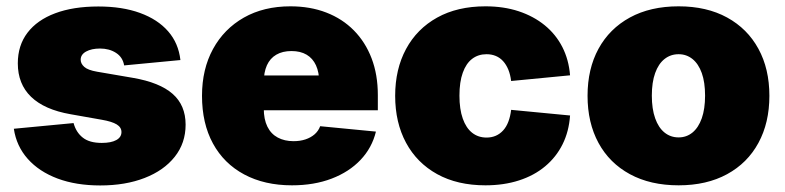

<svg xmlns="http://www.w3.org/2000/svg" viewBox="-20 -564 2432 595"><path d="M290.5 10.7Q215.8 10.7 158.4 -10.7Q101.1 -32.2 65.9 -71.8Q30.8 -111.3 22.9 -165L208 -182.6Q215.8 -153.8 236.6 -137.5Q257.3 -121.1 295.4 -121.1Q324.2 -121.1 340.3 -129.9Q356.4 -138.7 356.4 -154.8Q356.4 -169.4 341.6 -178.5Q326.7 -187.5 295.4 -192.9L198.7 -210Q117.7 -224.1 76.4 -263.9Q35.2 -303.7 35.2 -367.7Q35.2 -423.3 65.2 -462.6Q95.2 -502 151.1 -522.9Q207 -543.9 284.7 -543.9Q358.9 -543.9 413.8 -523.9Q468.8 -503.9 501 -467Q533.2 -430.2 539.1 -377.9L364.7 -361.3Q360.4 -386.7 339.6 -400.1Q318.8 -413.6 290 -413.6Q263.7 -413.6 246.8 -404.3Q230 -395 230 -378.9Q230 -366.7 241.2 -356.7Q252.4 -346.7 280.8 -341.8L391.6 -322.8Q474.6 -308.6 514.9 -273.2Q555.2 -237.8 555.2 -177.7Q555.2 -120.6 521.5 -78.1Q487.8 -35.6 428.2 -12.5Q368.7 10.7 290.5 10.7Z M884.8 10.3Q799.8 10.3 736.8 -23.4Q673.8 -57.1 639.9 -119.4Q606 -181.6 606 -267.1Q606 -349.6 640.1 -412.1Q674.3 -474.6 735.8 -509.5Q797.4 -544.4 879.9 -544.4Q941.4 -544.4 991.2 -525.1Q1041 -505.9 1076.7 -469.7Q1112.3 -433.6 1131.6 -383.1Q1150.9 -332.5 1150.9 -269.5V-222.2H665.5V-330.1H1060.1L969.2 -308.6Q969.2 -339.8 959.2 -361.6Q949.2 -383.3 930.2 -394.5Q911.1 -405.8 883.3 -405.8Q855.5 -405.8 836.2 -394.5Q816.9 -383.3 807.1 -361.6Q797.4 -339.8 797.4 -308.6V-228Q797.4 -194.3 808.6 -171.6Q819.8 -148.9 840.8 -137.7Q861.8 -126.5 889.6 -126.5Q910.2 -126.5 926.8 -132.1Q943.4 -137.7 955.1 -147.9Q966.8 -158.2 972.2 -172.9L1145 -156.2Q1132.8 -106 1097.4 -68.6Q1062 -31.2 1007.8 -10.5Q953.6 10.3 884.8 10.3Z M1484.4 10.3Q1397.5 10.3 1334.7 -24.4Q1272 -59.1 1238.3 -121.6Q1204.6 -184.1 1204.6 -267.1Q1204.6 -349.6 1238.3 -412.1Q1272 -474.6 1334.7 -509.5Q1397.5 -544.4 1484.4 -544.4Q1541 -544.4 1587.4 -529.1Q1633.8 -513.7 1668.2 -485.6Q1702.6 -457.5 1722.7 -418.2Q1742.7 -378.9 1746.6 -330.6L1564 -313Q1561.5 -333 1555.2 -348.4Q1548.8 -363.8 1539.1 -374.5Q1529.3 -385.3 1516.4 -390.6Q1503.4 -396 1487.8 -396Q1461.9 -396 1443.1 -381.6Q1424.3 -367.2 1414.1 -338.6Q1403.8 -310.1 1403.8 -267.6Q1403.8 -225.6 1414.1 -196.5Q1424.3 -167.5 1443.1 -152.6Q1461.9 -137.7 1487.8 -137.7Q1503.4 -137.7 1516.4 -143.3Q1529.3 -148.9 1539.3 -159.9Q1549.3 -170.9 1555.4 -187Q1561.5 -203.1 1564 -223.6L1746.6 -206.1Q1743.2 -156.7 1723.4 -116.9Q1703.6 -77.1 1669.4 -48.6Q1635.3 -20 1588.4 -4.9Q1541.5 10.3 1484.4 10.3Z M2083 10.3Q1995.6 10.3 1932.1 -24.2Q1868.7 -58.6 1834.7 -121.1Q1800.8 -183.6 1800.8 -267.1Q1800.8 -350.6 1834.7 -412.8Q1868.7 -475.1 1932.1 -509.8Q1995.6 -544.4 2083 -544.4Q2169.9 -544.4 2233.2 -509.8Q2296.4 -475.1 2330.3 -412.8Q2364.3 -350.6 2364.3 -267.1Q2364.3 -183.6 2330.3 -121.1Q2296.4 -58.6 2233.2 -24.2Q2169.9 10.3 2083 10.3ZM2083 -138.2Q2107.4 -138.2 2126 -153.3Q2144.5 -168.5 2154.8 -197.5Q2165 -226.6 2165 -267.6Q2165 -309.1 2154.8 -337.6Q2144.5 -366.2 2126 -381.1Q2107.4 -396 2083 -396Q2058.1 -396 2039.3 -381.1Q2020.5 -366.2 2010.3 -337.6Q2000 -309.1 2000 -267.6Q2000 -226.6 2010.3 -197.5Q2020.5 -168.5 2039.3 -153.3Q2058.1 -138.2 2083 -138.2Z"/></svg>

Font: Inter 20pt Black
Style: Regular
Weight: 900
Version: Version 4.001;git-66647c0bb